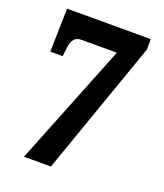

<svg xmlns="http://www.w3.org/2000/svg" viewBox="-133 -802 759 891"><g transform="rotate(20 246.5 -357.0)"><path d="M91 0 331 -601H157Q133 -601 121.5 -588Q110 -575 106 -549L100 -500H39L44 -714H457V-663L224 0Z"/></g></svg>

Font: Noto Serif Georgian Condensed ExtraBold
Style: Regular
Weight: 800
Width: 3
Designer: Monotype Design Team, Akaki Razmadze
Foundry: Google LLC
Version: Version 2.003; ttfautohint (v1.8.4.7-5d5b)